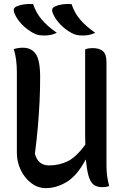

<svg xmlns="http://www.w3.org/2000/svg" viewBox="-20 -956 640 990"><path d="M151 -935Q165 -891 195 -855.5Q225 -820 273 -787Q256 -779 241.5 -776Q227 -773 210 -773Q192 -773 178.5 -775.5Q165 -778 151 -786Q118 -804 93 -830Q68 -856 55 -886Q43 -914 66 -923Q99 -938 151 -935ZM349 -935Q363 -891 393 -855.5Q423 -820 471 -787Q454 -779 439.5 -776Q425 -773 408 -773Q390 -773 376.5 -775.5Q363 -778 349 -786Q316 -804 291 -830Q266 -856 253 -886Q241 -914 264 -923Q297 -938 349 -935ZM216 14Q175 14 141 -12Q107 -38 87 -79.5Q67 -121 67 -168V-581Q67 -654 51 -703Q75 -710 98 -710Q142 -710 164.5 -677.5Q187 -645 187 -558Q187 -493 184 -432Q181 -371 175.5 -306Q170 -241 160 -163Q176 -103 233 -103Q283 -103 327 -123.5Q371 -144 420 -210Q419 -234 419 -262V-701Q427 -705 437 -706.5Q447 -708 457 -708Q494 -708 511.5 -691.5Q529 -675 529 -637V-101Q529 -73 532.5 -47.5Q536 -22 543 3Q528 9 508 9Q486 9 469 0.5Q452 -8 440.5 -37.5Q429 -67 423 -132H421Q378 -51 325 -18.5Q272 14 216 14Z"/></svg>

Font: Recursive Mn Csl St Med
Style: Regular
Weight: 500
Monospace: yes
Version: Version 1.079;hotconv 1.0.112;makeotfexe 2.5.65598; ttfautoh